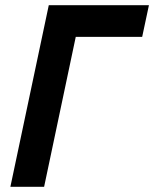

<svg xmlns="http://www.w3.org/2000/svg" viewBox="-20 -720 594 740"><path d="M528 -578H272L150 0H20L168 -700H554Z"/></svg>

Font: PT Sans
Style: Bold Italic
Weight: 700
Italic angle: -12°
Designer: A.Korolkova, O.Umpeleva, V.Yefimov
Foundry: ParaType Ltd
Version: Version 2.003W OFL